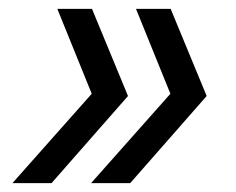

<svg xmlns="http://www.w3.org/2000/svg" viewBox="-20 -481 531 432"><path d="M8 -69 205 -291 201 -234 109 -461H187L268 -265L96 -69ZM185 -69 382 -291 378 -234 286 -461H364L445 -265L273 -69Z"/></svg>

Font: Work Sans
Style: Italic
Weight: 400
Italic angle: -13°
Designer: Wei Huang
Foundry: Wei Huang
Version: Version 2.012